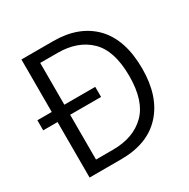

<svg xmlns="http://www.w3.org/2000/svg" viewBox="-164 -881 1013 1030"><g transform="rotate(-30 342.5 -365.5)"><path d="M101.6 0Q101.6 -182.6 101.6 -731.4Q150.4 -731.4 298.8 -731.4Q457 -731.4 547.9 -638.7Q638.7 -544.9 638.7 -365.2Q638.7 -194.3 550.8 -97.7Q462.9 0 296.9 0Q231.4 0 101.6 0ZM179.7 -66.4Q206.1 -66.4 285.2 -66.4Q412.1 -66.4 485.4 -138.7Q558.6 -210 558.6 -365.2Q558.6 -522.5 485.4 -593.8Q412.1 -665 287.1 -665Q251 -665 179.7 -665Q179.7 -515.6 179.7 -66.4ZM12.7 -343.8Q12.7 -359.4 12.7 -406.2Q102.5 -406.2 371.1 -406.2Q371.1 -390.6 371.1 -343.8Q281.2 -343.8 12.7 -343.8Z"/></g></svg>

Font: Gothic A1
Style: Regular
Weight: 400
Designer: HanYang I&C Co.,Ltd.
Version: Version 2.50